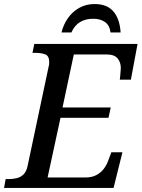

<svg xmlns="http://www.w3.org/2000/svg" viewBox="-41 -932 702 952"><path d="M-21 0 -13 -44H0Q22 -44 41.5 -48.5Q61 -53 75.5 -67Q90 -81 96 -110L200 -601Q202 -607 202.5 -613.5Q203 -620 203 -624Q203 -655 183 -662.5Q163 -670 133 -670H120L129 -714H641L608 -537H553Q554 -542 555 -555Q556 -568 557 -580.5Q558 -593 558 -595Q558 -623 542 -642.5Q526 -662 487 -662H325L269 -399H508L497 -348H259L195 -52H382Q414 -52 436 -63.5Q458 -75 472.5 -93.5Q487 -112 495 -134L511 -177H566L522 0ZM264 -771Q273 -809 295 -841Q317 -873 351 -892.5Q385 -912 428 -912Q490 -912 521.5 -875Q553 -838 557 -771H507Q503 -806 480 -822.5Q457 -839 421 -839Q384 -839 356.5 -823Q329 -807 313 -771Z"/></svg>

Font: ET Text
Style: Italic
Weight: 470
Italic angle: -12°
Designer: Monotype Design Team
Foundry: Monotype Imaging Inc.
Version: Version 2.009